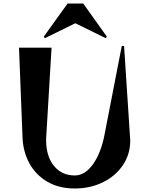

<svg xmlns="http://www.w3.org/2000/svg" viewBox="-20 -1051 849 1091"><path d="M108 -270 88 -780H273L243 -278L242 -256Q242 -163 286.5 -108.5Q331 -54 405 -54Q463 -54 508.5 -118Q554 -182 574 -286L672 -790H685L719 -270L720 -252Q720 -174 678 -112Q636 -50 564 -15Q492 20 405 20Q314 20 248 -19Q182 -58 146.5 -124Q111 -190 108 -270ZM364 -1031H453L587 -843L581 -834L408 -919L235 -834L229 -843Z"/></svg>

Font: Tiejili SC
Style: Regular
Weight: 400
Designer: Buernia
Foundry: Ershou Xiaoxi Press
Version: Version 1.100